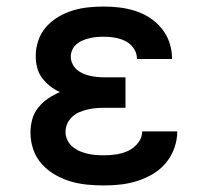

<svg xmlns="http://www.w3.org/2000/svg" viewBox="-20 -558 640 586"><path d="M298 8Q272 8 246 5.5Q220 3 195 -4.5Q170 -12 147.5 -25Q125 -38 107.5 -57.5Q90 -77 81.5 -102Q73 -127 73 -153Q73 -174 78.5 -194Q84 -214 97 -230Q110 -246 127 -257.5Q144 -269 163 -277Q147 -284 133 -295Q119 -306 108.5 -320Q98 -334 93.5 -351.5Q89 -369 89 -387Q89 -411 97 -434.5Q105 -458 121 -476Q137 -494 158 -506.5Q179 -519 202 -526Q225 -533 249 -535.5Q273 -538 297 -538Q322 -538 346 -535Q370 -532 393.5 -524.5Q417 -517 437.5 -503.5Q458 -490 473.5 -471Q489 -452 497 -428.5Q505 -405 505 -380Q505 -380 505 -379.5Q505 -379 505 -378H398Q398 -378 398 -378.5Q398 -379 398 -379Q398 -396 388 -410.5Q378 -425 363 -432.5Q348 -440 331 -443Q314 -446 297 -446Q286 -446 275 -445Q264 -444 253.5 -441.5Q243 -439 233 -435Q223 -431 214.5 -424Q206 -417 201 -406.5Q196 -396 196 -385Q196 -385 196 -385Q196 -385 196 -385Q196 -374 201 -363.5Q206 -353 214.5 -345.5Q223 -338 233.5 -333.5Q244 -329 255 -326.5Q266 -324 277.5 -323Q289 -322 300 -322H363V-229H300Q287 -229 274 -228Q261 -227 248 -224Q235 -221 223 -216Q211 -211 201 -202Q191 -193 185.5 -181Q180 -169 180 -155Q180 -155 180 -155Q180 -155 180 -155Q180 -143 185.5 -131Q191 -119 201 -110.5Q211 -102 222.5 -97Q234 -92 246.5 -89Q259 -86 272 -85Q285 -84 298 -84Q317 -84 336 -87Q355 -90 372 -98Q389 -106 401.5 -122Q414 -138 414 -157H521Q521 -157 521 -157Q521 -157 521 -157Q521 -131 512 -106Q503 -81 486.5 -61Q470 -41 447.5 -27.5Q425 -14 400 -6Q375 2 349.5 5Q324 8 298 8Z"/></svg>

Font: Iosevka Curly Slab SmBdEx
Style: Regular
Weight: 600
Width: 7
Monospace: yes
Designer: Belleve Invis
Foundry: Belleve Invis
Version: Version 11.1.0; ttfautohint (v1.8.3)